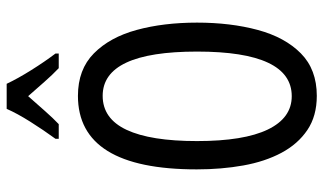

<svg xmlns="http://www.w3.org/2000/svg" viewBox="-222 -762 993 590"><g transform="rotate(-90 275.0 -466.5)"><path d="M501 -358Q501 -255 478.5 -171.5Q456 -88 406.5 -39Q357 10 276 10Q214 10 171 -19Q128 -48 101 -98.5Q74 -149 62 -216Q50 -283 50 -359Q50 -724 276 -724Q357 -724 406.5 -675Q456 -626 478.5 -543.5Q501 -461 501 -358ZM137 -358Q137 -214 172.5 -140.5Q208 -67 275 -67Q412 -67 412 -358Q412 -648 276 -648Q206 -648 171.5 -574.5Q137 -501 137 -358ZM313 -943Q329 -909 355 -867.5Q381 -826 406 -793V-783H361Q340 -803 319 -827Q298 -851 275 -877Q252 -851 229.5 -825.5Q207 -800 189 -783H144V-793Q171 -830 196.5 -870.5Q222 -911 236 -943Z"/></g></svg>

Font: Noto Sans Tamil ExtraCondensed
Style: Regular
Weight: 400
Width: 2
Designer: Jelle Bosma - Monotype Design Team
Foundry: Monotype Imaging Inc.
Version: Version 2.004; ttfautohint (v1.8.4.7-5d5b)